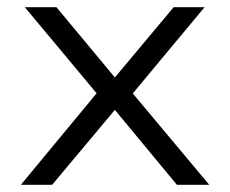

<svg xmlns="http://www.w3.org/2000/svg" viewBox="-20 -514 639 534"><path d="M38 0 264 -273 265 -235 49 -494H137L300 -298H299L463 -494H549L335 -237L336 -270L562 0H472L299 -209H300L125 0Z"/></svg>

Font: Nunito Sans 7pt SemiExpanded Light
Style: Regular
Weight: 300
Width: 6
Designer: Vernon Adams
Foundry: Vernon Adams
Version: Version 3.101;gftools[0.9.27]